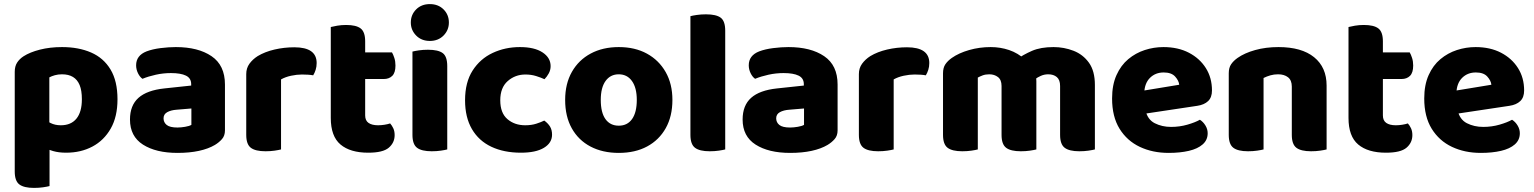

<svg xmlns="http://www.w3.org/2000/svg" viewBox="-20 -731 7496 938"><path d="M303 15Q375 15 431.5 -15Q488 -45 521 -103Q554 -161 554 -246Q554 -335 520 -391.5Q486 -448 425 -474.5Q364 -501 283 -501Q224 -501 175 -488.5Q126 -476 95 -456Q75 -443 63.5 -425Q52 -407 52 -380V-55H221V-353Q232 -359 248 -363.5Q264 -368 283 -368Q315 -368 336.5 -355Q358 -342 369 -315.5Q380 -289 380 -246Q380 -184 353.5 -151.5Q327 -119 277 -119Q249 -119 227 -130Q205 -141 188 -154V-12Q212 -1 239.5 7Q267 15 303 15ZM222 -96H52V107Q52 153 74.5 170Q97 187 146 187Q170 187 190.5 184Q211 181 222 178Z M847 -108Q864 -108 884.5 -111.5Q905 -115 915 -121V-201L843 -195Q815 -193 797 -183Q779 -173 779 -153Q779 -133 794.5 -120.5Q810 -108 847 -108ZM839 -501Q948 -501 1013.5 -456.5Q1079 -412 1079 -318V-94Q1079 -68 1064.5 -51.5Q1050 -35 1030 -23Q998 -4 952 6Q906 16 847 16Q742 16 678.5 -24.5Q615 -65 615 -147Q615 -216 656.5 -253Q698 -290 783 -299L914 -313V-320Q914 -349 888.5 -361.5Q863 -374 815 -374Q778 -374 741.5 -366Q705 -358 676 -346Q663 -355 654 -373.5Q645 -392 645 -412Q645 -460 696 -480Q725 -491 764.5 -496Q804 -501 839 -501Z M1353 -343V-229H1183V-369Q1183 -398 1198.5 -419.5Q1214 -441 1239 -457Q1274 -478 1321 -489Q1368 -500 1418 -500Q1527 -500 1527 -423Q1527 -405 1522 -389.5Q1517 -374 1510 -363Q1500 -365 1486 -366Q1472 -367 1455 -367Q1430 -367 1402 -361Q1374 -355 1353 -343ZM1183 -264H1353V-1Q1342 2 1321.5 5Q1301 8 1277 8Q1228 8 1205.5 -9Q1183 -26 1183 -72Z M1596 -264H1764V-167Q1764 -142 1780.5 -130.5Q1797 -119 1827 -119Q1842 -119 1858 -121.5Q1874 -124 1886 -128Q1895 -118 1901.5 -104Q1908 -90 1908 -71Q1908 -34 1879.5 -9.5Q1851 15 1779 15Q1691 15 1643.5 -25Q1596 -65 1596 -155ZM1706 -345V-475H1895Q1901 -465 1906.5 -448Q1912 -431 1912 -411Q1912 -376 1896.5 -360.5Q1881 -345 1855 -345ZM1764 -240H1596V-599Q1607 -602 1627.5 -605.5Q1648 -609 1671 -609Q1720 -609 1742 -592Q1764 -575 1764 -529Z M1987 -621Q1987 -659 2013 -685Q2039 -711 2080 -711Q2121 -711 2147 -685Q2173 -659 2173 -621Q2173 -584 2147 -557.5Q2121 -531 2080 -531Q2039 -531 2013 -557.5Q1987 -584 1987 -621ZM1995 -264H2165V-1Q2154 2 2133.5 5Q2113 8 2089 8Q2040 8 2017.5 -9Q1995 -26 1995 -72ZM2165 -175H1995V-479Q2006 -482 2026.5 -485Q2047 -488 2071 -488Q2121 -488 2143 -471.5Q2165 -455 2165 -408Z M2547 -367Q2497 -367 2460.5 -335Q2424 -303 2424 -241Q2424 -179 2459 -149Q2494 -119 2546 -119Q2576 -119 2599.5 -126.5Q2623 -134 2639 -142Q2658 -128 2667.5 -112Q2677 -96 2677 -73Q2677 -33 2637.5 -9Q2598 15 2525 15Q2442 15 2380.5 -14Q2319 -43 2285.5 -100.5Q2252 -158 2252 -241Q2252 -329 2289 -386.5Q2326 -444 2387 -472.5Q2448 -501 2520 -501Q2591 -501 2630.5 -475Q2670 -449 2670 -408Q2670 -389 2661 -372.5Q2652 -356 2640 -344Q2623 -352 2599 -359.5Q2575 -367 2547 -367Z M3265 -243Q3265 -163 3232.5 -105Q3200 -47 3141.5 -15.5Q3083 16 3003 16Q2924 16 2865 -15Q2806 -46 2773.5 -104Q2741 -162 2741 -243Q2741 -322 2774 -380Q2807 -438 2866 -469.5Q2925 -501 3003 -501Q3082 -501 3140.5 -469Q3199 -437 3232 -379Q3265 -321 3265 -243ZM3003 -368Q2962 -368 2938.5 -335.5Q2915 -303 2915 -243Q2915 -181 2938 -149Q2961 -117 3003 -117Q3045 -117 3068 -149.5Q3091 -182 3091 -243Q3091 -302 3067.5 -335Q3044 -368 3003 -368Z M3353 -264H3523V-1Q3512 2 3491.5 5Q3471 8 3447 8Q3398 8 3375.5 -9Q3353 -26 3353 -72ZM3523 -175H3353V-652Q3364 -655 3384.5 -658Q3405 -661 3429 -661Q3479 -661 3501 -644.5Q3523 -628 3523 -581Z M3840 -108Q3857 -108 3877.5 -111.5Q3898 -115 3908 -121V-201L3836 -195Q3808 -193 3790 -183Q3772 -173 3772 -153Q3772 -133 3787.5 -120.5Q3803 -108 3840 -108ZM3832 -501Q3941 -501 4006.5 -456.5Q4072 -412 4072 -318V-94Q4072 -68 4057.5 -51.5Q4043 -35 4023 -23Q3991 -4 3945 6Q3899 16 3840 16Q3735 16 3671.5 -24.5Q3608 -65 3608 -147Q3608 -216 3649.5 -253Q3691 -290 3776 -299L3907 -313V-320Q3907 -349 3881.5 -361.5Q3856 -374 3808 -374Q3771 -374 3734.5 -366Q3698 -358 3669 -346Q3656 -355 3647 -373.5Q3638 -392 3638 -412Q3638 -460 3689 -480Q3718 -491 3757.5 -496Q3797 -501 3832 -501Z M4346 -343V-229H4176V-369Q4176 -398 4191.5 -419.5Q4207 -441 4232 -457Q4267 -478 4314 -489Q4361 -500 4411 -500Q4520 -500 4520 -423Q4520 -405 4515 -389.5Q4510 -374 4503 -363Q4493 -365 4479 -366Q4465 -367 4448 -367Q4423 -367 4395 -361Q4367 -355 4346 -343ZM4176 -264H4346V-1Q4335 2 4314.5 5Q4294 8 4270 8Q4221 8 4198.5 -9Q4176 -26 4176 -72Z M5043 -334V-221H4873V-311Q4873 -341 4855.5 -354.5Q4838 -368 4813 -368Q4794 -368 4780 -362.5Q4766 -357 4757 -352V-221H4587V-373Q4587 -400 4598.5 -417Q4610 -434 4630 -448Q4664 -472 4714.5 -486.5Q4765 -501 4820 -501Q4867 -501 4910 -486.5Q4953 -472 4988 -440Q4996 -433 5004.5 -426Q5013 -419 5017 -411Q5028 -394 5035.5 -374Q5043 -354 5043 -334ZM5329 -316V-221H5159V-311Q5159 -341 5143 -354.5Q5127 -368 5101 -368Q5082 -368 5065 -360.5Q5048 -353 5037 -344L4944 -439Q4979 -464 5021.5 -482.5Q5064 -501 5127 -501Q5178 -501 5224.5 -483Q5271 -465 5300 -424.5Q5329 -384 5329 -316ZM4587 -264H4757V-1Q4746 2 4725.5 5Q4705 8 4681 8Q4632 8 4609.5 -9Q4587 -26 4587 -72ZM4873 -264H5043V-1Q5032 2 5011.5 5Q4991 8 4967 8Q4918 8 4895.5 -9Q4873 -26 4873 -72ZM5159 -264H5329V-1Q5318 2 5297.5 5Q5277 8 5253 8Q5204 8 5181.5 -9Q5159 -26 5159 -72Z M5516 -167 5510 -279 5741 -317Q5739 -337 5721 -357Q5703 -377 5665 -377Q5625 -377 5598.5 -351Q5572 -325 5570 -277L5576 -193Q5586 -147 5621.5 -129Q5657 -111 5701 -111Q5743 -111 5781 -122Q5819 -133 5842 -146Q5858 -136 5869 -118Q5880 -100 5880 -80Q5880 -47 5855.5 -25.5Q5831 -4 5788 6Q5745 16 5689 16Q5611 16 5548.5 -13.5Q5486 -43 5449.5 -102Q5413 -161 5413 -250Q5413 -316 5434.5 -364Q5456 -412 5492 -442Q5528 -472 5572.5 -486.5Q5617 -501 5664 -501Q5735 -501 5788 -473.5Q5841 -446 5871 -398.5Q5901 -351 5901 -289Q5901 -255 5882 -237Q5863 -219 5829 -214Z M6461 -313V-221H6291V-308Q6291 -339 6272.5 -353.5Q6254 -368 6224 -368Q6204 -368 6186.5 -363Q6169 -358 6153 -350V-221H5983V-373Q5983 -400 5994.5 -417Q6006 -434 6026 -448Q6060 -472 6112 -486.5Q6164 -501 6226 -501Q6339 -501 6400 -451.5Q6461 -402 6461 -313ZM5983 -264H6153V-1Q6142 2 6121.5 5Q6101 8 6077 8Q6028 8 6005.5 -9Q5983 -26 5983 -72ZM6291 -264H6461V-1Q6450 2 6429.5 5Q6409 8 6385 8Q6336 8 6313.5 -9Q6291 -26 6291 -72Z M6568 -264H6736V-167Q6736 -142 6752.5 -130.5Q6769 -119 6799 -119Q6814 -119 6830 -121.5Q6846 -124 6858 -128Q6867 -118 6873.5 -104Q6880 -90 6880 -71Q6880 -34 6851.5 -9.5Q6823 15 6751 15Q6663 15 6615.5 -25Q6568 -65 6568 -155ZM6678 -345V-475H6867Q6873 -465 6878.5 -448Q6884 -431 6884 -411Q6884 -376 6868.5 -360.5Q6853 -345 6827 -345ZM6736 -240H6568V-599Q6579 -602 6599.5 -605.5Q6620 -609 6643 -609Q6692 -609 6714 -592Q6736 -575 6736 -529Z M7041 -167 7035 -279 7266 -317Q7264 -337 7246 -357Q7228 -377 7190 -377Q7150 -377 7123.5 -351Q7097 -325 7095 -277L7101 -193Q7111 -147 7146.5 -129Q7182 -111 7226 -111Q7268 -111 7306 -122Q7344 -133 7367 -146Q7383 -136 7394 -118Q7405 -100 7405 -80Q7405 -47 7380.5 -25.5Q7356 -4 7313 6Q7270 16 7214 16Q7136 16 7073.5 -13.5Q7011 -43 6974.5 -102Q6938 -161 6938 -250Q6938 -316 6959.5 -364Q6981 -412 7017 -442Q7053 -472 7097.5 -486.5Q7142 -501 7189 -501Q7260 -501 7313 -473.5Q7366 -446 7396 -398.5Q7426 -351 7426 -289Q7426 -255 7407 -237Q7388 -219 7354 -214Z"/></svg>

Font: Baloo Bhaijaan 2 ExtraBold
Style: Regular
Weight: 800
Designer: Sanskriti Dholi, Noopur Datye and Ek Type
Foundry: Ek Type
Version: Version 1.701